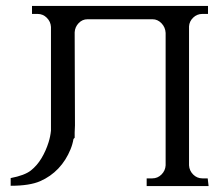

<svg xmlns="http://www.w3.org/2000/svg" viewBox="-20 -628 743 648"><path d="M233 -205Q233 -193 232 -181V-163L228 -159Q225 -141 218 -124Q203 -87 177 -59.5Q151 -32 115.5 -16.5Q80 -1 16 -1V-27Q63 -36 84 -52.5Q105 -69 120 -94Q135 -119 144 -148Q150 -167 152 -187V-537Q151 -555 138 -568Q125 -581 107 -581H88V-608H682V-581H663Q645 -581 632 -568.5Q619 -556 618 -539V-70Q619 -52 632 -39Q645 -26 663 -26H681L684 0H475V-26H494Q512 -26 525 -39Q538 -52 539 -70V-517Q538 -536 525 -549.5Q512 -563 495 -563H275Q258 -563 245.5 -550Q233 -537 232 -519Z"/></svg>

Font: Constantine
Style: Regular
Weight: 400
Designer: Dukom Design
Version: Version 1.001;PS 001.001;hotconv 1.0.56;makeotf.lib2.0.21325